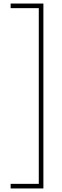

<svg xmlns="http://www.w3.org/2000/svg" viewBox="-20 -820 348 1084"><path d="M40 244H225V-800H40V-774H199V218H40Z"/></svg>

Font: Noto Sans Tamil ExtraCondensed Thin
Style: Regular
Weight: 100
Width: 2
Designer: Jelle Bosma - Monotype Design Team
Foundry: Monotype Imaging Inc.
Version: Version 2.004